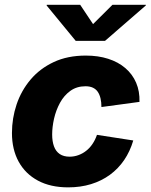

<svg xmlns="http://www.w3.org/2000/svg" viewBox="-20 -786 640 816"><path d="M270 10.3Q194.8 10.3 141.4 -18.3Q87.9 -46.9 59.3 -98.9Q30.8 -150.9 30.8 -220.7Q30.8 -283.2 50.5 -342Q70.3 -400.9 109.9 -447.8Q149.4 -494.6 208.3 -522.2Q267.1 -549.8 344.7 -549.8Q397.5 -549.8 439.9 -536.1Q482.4 -522.5 512.7 -496.6Q543 -470.7 558.6 -434.3Q574.2 -397.9 572.8 -353L411.1 -331.1Q411.1 -351.6 407.2 -367.9Q403.3 -384.3 395.5 -395.8Q387.7 -407.2 374.8 -413.3Q361.8 -419.4 343.3 -419.4Q306.2 -419.4 279.1 -399.9Q252 -380.4 234.9 -348.9Q217.8 -317.4 209.7 -281.7Q201.7 -246.1 201.7 -214.4Q201.7 -185.1 209.5 -163.8Q217.3 -142.6 233.9 -131.3Q250.5 -120.1 275.9 -120.1Q294.9 -120.1 312.7 -126.5Q330.6 -132.8 345.9 -144.8Q361.3 -156.7 373 -174.1Q384.8 -191.4 392.1 -212.9L546.4 -189Q532.7 -142.6 507.8 -106Q482.9 -69.3 447.3 -43.2Q411.6 -17.1 366.9 -3.4Q322.3 10.3 270 10.3ZM320.8 -765.6 375.5 -683.6 458 -765.6H600.1L599.6 -762.7L426.3 -612.3H301.8L178.2 -762.7L178.7 -765.6Z"/></svg>

Font: Inter 16pt ExtraBold
Style: Italic
Weight: 800
Italic angle: -9.3988°
Version: Version 4.001;git-66647c0bb